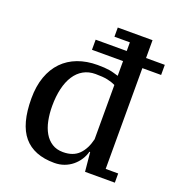

<svg xmlns="http://www.w3.org/2000/svg" viewBox="-137 -860 901 981"><g transform="rotate(20 313.5 -369.5)"><path d="M251 -653H420V-700H336V-750H525V-653H627V-598H525V-50H593V0H431L421 -104H417Q411 -81 397.5 -60Q384 -39 364.5 -23Q345 -7 320.5 2Q296 11 267 11Q156 11 100.5 -54.5Q45 -120 45 -259Q45 -326 63.5 -377.5Q82 -429 116 -464Q150 -499 198 -517Q246 -535 305 -535Q326 -535 341 -534Q356 -533 369 -531Q382 -529 394 -525.5Q406 -522 420 -518V-598H251ZM290 -56Q345 -56 376 -87Q407 -118 420 -173V-468Q400 -478 375.5 -483Q351 -488 311 -488Q274 -488 245.5 -472Q217 -456 197.5 -426Q178 -396 168 -353.5Q158 -311 158 -259Q158 -217 165.5 -180Q173 -143 189 -115.5Q205 -88 230 -72Q255 -56 290 -56Z"/></g></svg>

Font: PT Serif Caption
Style: Regular
Weight: 400
Designer: A.Korolkova, O.Umpeleva, V.Yefimov
Foundry: ParaType Ltd
Version: Version 1.000W OFL